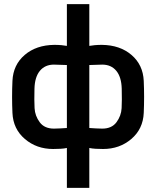

<svg xmlns="http://www.w3.org/2000/svg" viewBox="-20 -721 759 933"><path d="M414 -498Q424 -500 440 -501.5Q456 -503 475 -503Q563 -502 619 -454Q675 -406 678.5 -328Q682 -250 678.5 -172Q675 -94 618 -45.5Q561 3 481 3Q463 3 445 2Q427 1 414 -2V192H305V-2Q292 1 274 2Q256 3 238 3Q158 3 101 -45.5Q44 -94 40.5 -172Q37 -250 40.5 -328Q44 -406 100 -454Q156 -502 244 -503Q263 -503 279 -501.5Q295 -500 305 -498V-701H414ZM305 -99V-405Q259 -407 242 -407Q199 -407 174 -377Q149 -347 147.5 -290Q146 -233 148 -195.5Q150 -158 173 -127Q196 -96 242 -96Q253 -96 272.5 -97Q292 -98 305 -99ZM414 -99Q427 -98 446.5 -97Q466 -96 477 -96Q523 -96 546 -127Q569 -158 571 -195.5Q573 -233 571.5 -290Q570 -347 545 -377Q520 -407 477 -407Q460 -407 414 -405Z"/></svg>

Font: Titillium Web[RUS by Daymarius]
Style: Regular
Weight: 600
Designer: Cyrillization by Daymarius
Foundry: Cyrillization by Daymarius
Version: Version 1.002 September 11, 2018